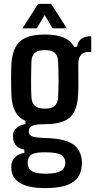

<svg xmlns="http://www.w3.org/2000/svg" viewBox="-20 -786 490 987"><path d="M210.5 181Q134.5 181 90.5 158.8Q46.5 136.5 39.5 93Q39 86.5 38.2 78.5Q37.5 70.5 38 64Q40.5 37.5 59.2 20.5Q78 3.5 105 0V-16.5Q76.5 -23 63.5 -37Q50.5 -51 47.5 -71Q47 -77 47 -83Q47 -89 47.5 -95.5Q49.5 -116 67 -130Q84.5 -144 111 -148V-164.5Q75.5 -180.5 58.5 -212.8Q41.5 -245 38.5 -297Q38 -314.5 37.5 -336Q37 -357.5 37 -380Q37 -402.5 37.5 -422.8Q38 -443 38.5 -458.5Q42.5 -512.5 60.8 -545.5Q79 -578.5 115.5 -593.5Q152 -608.5 211 -608.5Q270 -608.5 306.2 -593.5Q342.5 -578.5 360.5 -545.5H376.5Q380 -573 398.2 -586.5Q416.5 -600 449 -600V-519H436Q411.5 -519 397 -504.5Q382.5 -490 382.5 -456V-429Q382.5 -423.5 382.8 -407.5Q383 -391.5 383 -371.2Q383 -351 382.8 -331Q382.5 -311 381.5 -297Q378.5 -242.5 360.5 -209.8Q342.5 -177 306 -162.2Q269.5 -147.5 210.5 -147.5Q167.5 -148 147.8 -140Q128 -132 128 -114V-109Q128 -97.5 135.5 -90.8Q143 -84 161.5 -80.8Q180 -77.5 213 -76.5Q304.5 -74.5 348.8 -48.5Q393 -22.5 400 33.5Q401 41 401.2 50.5Q401.5 60 400 69.5Q395.5 111 372.2 135.5Q349 160 308.2 170.5Q267.5 181 210.5 181ZM214.5 107Q244 107 265 102.8Q286 98.5 298.5 88.8Q311 79 314 63Q316 56 315.8 49.8Q315.5 43.5 313.5 37Q310.5 22 299.2 13.5Q288 5 267.2 1Q246.5 -3 214.5 -3Q175 -4 151.2 4.2Q127.5 12.5 123.5 38Q122 46 122 51.8Q122 57.5 123.5 63.5Q126.5 80 138 89.5Q149.5 99 168.8 103Q188 107 214.5 107ZM211 -227.5Q245 -227.5 260.8 -241.2Q276.5 -255 278.5 -284Q279.5 -300 280.2 -325Q281 -350 281 -377.8Q281 -405.5 280.2 -430.8Q279.5 -456 278.5 -472Q277 -501 261.2 -514.8Q245.5 -528.5 211 -528.5Q176 -528.5 159.5 -514.8Q143 -501 141.5 -470Q141 -454 140.5 -429.5Q140 -405 139.8 -377.8Q139.5 -350.5 140 -326Q140.5 -301.5 141.5 -286Q143.5 -256 159.5 -241.8Q175.5 -227.5 211 -227.5ZM95.5 -640.5 176 -766H243L323.5 -640.5H250L209.5 -708.5L169 -640.5Z"/></svg>

Font: Big Shoulders Medium
Style: Regular
Weight: 500
Designer: Patric King
Foundry: XO Type Co
Version: Version 2.002